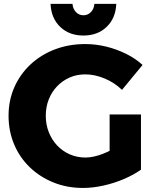

<svg xmlns="http://www.w3.org/2000/svg" viewBox="-20 -934 783 967"><path d="M594.4 -481.3Q557.3 -517.6 507.5 -538.5Q457.7 -559.4 409 -559.4Q366.4 -559.4 330.4 -543.4Q294.4 -527.4 267.4 -499.3Q240.4 -471.1 225.5 -433.2Q210.6 -395.3 210.6 -351Q210.6 -306.1 225.8 -268Q241 -229.9 268 -201.2Q295 -172.6 331.5 -156.6Q368 -140.6 410.6 -140.6Q449.3 -140.6 497.8 -159.1Q546.3 -177.7 586 -207.7L690 -79.4Q652.7 -53 603.2 -32Q553.7 -11 500.4 0.8Q447.1 12.6 398 12.6Q317.7 12.6 249.5 -14.9Q181.3 -42.4 130.2 -91.4Q79.1 -140.4 51.1 -207.1Q23.1 -273.7 23.1 -351Q23.1 -428.3 51.9 -493.9Q80.7 -559.6 133.1 -608.9Q185.6 -658.1 256.1 -685.1Q326.6 -712.1 409.6 -712.1Q462.4 -712.1 514.9 -699.3Q567.4 -686.4 614.9 -663Q662.3 -639.6 698 -606.9ZM532.1 -357.4H690V-79.4H532.1ZM345.1 -914.4Q347.1 -889.4 362.4 -873.3Q377.6 -857.1 400.1 -857.1Q422.7 -857.1 438.1 -873.3Q453.6 -889.4 455.1 -914.4H565.7Q562.6 -842.3 517.1 -798.6Q471.6 -755 400.1 -755Q328.7 -755 283.2 -798.6Q237.7 -842.3 234.6 -914.4Z"/></svg>

Font: Alexandria
Style: Regular
Weight: 400
Designer: Mohamed Gaber
Foundry: Kief Type Foundry
Version: Version 5.100